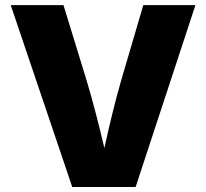

<svg xmlns="http://www.w3.org/2000/svg" viewBox="-20 -748 825 768"><path d="M269 0H522.5L761.7 -727.5H553.2L465.8 -430.2C440.4 -342.8 418.5 -251.5 397.5 -155.8C375 -251.5 351.6 -342.8 325.2 -430.2L233.9 -727.5H22.9Z"/></svg>

Font: Raveo ExtraBold
Style: Regular
Weight: 800
Designer: Jakub Foglar, Rasmus Andersson (Inter)
Foundry: Jakubfoglar.com
Version: Version 1.100;Glyphs 3.2.3 (3260)